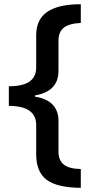

<svg xmlns="http://www.w3.org/2000/svg" viewBox="-20 -734 426 912"><path d="M151.9 -140.1Q151.9 -231 22 -231V-324.2Q87.9 -324.2 119.9 -346.4Q151.9 -368.7 151.9 -414.1V-565.9Q151.9 -642.1 204.8 -678Q257.8 -713.9 363.8 -713.9V-625Q308.1 -622.6 283 -602.3Q257.8 -582 257.8 -542V-397Q257.8 -299.8 146 -280.8V-274.9Q257.8 -257.3 257.8 -159.2V-13.2Q257.8 26.9 282.7 47.4Q307.6 67.9 363.8 68.8V158.2Q251 157.2 201.4 119.9Q151.9 82.5 151.9 -1Z"/></svg>

Font: CAA NEO Sans SemiBold
Style: Regular
Weight: 600
Version: Version 1.10